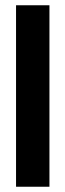

<svg xmlns="http://www.w3.org/2000/svg" viewBox="-20 -710 249 730"><path d="M41 0V-690H168V0Z"/></svg>

Font: Bricolage Grotesque 48pt SemiBold
Style: Regular
Weight: 600
Designer: Mathieu Triay
Foundry: Atelier Triay
Version: Version 1.000; ttfautohint (v1.8.4.7-5d5b);gftools[0.9.32]